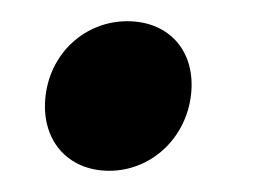

<svg xmlns="http://www.w3.org/2000/svg" viewBox="-20 -159 245 181"><path d="M83 2C122 2 155 -28 160 -69C165 -110 140 -139 100 -139C61 -139 28 -110 23 -69C18 -28 43 2 83 2Z"/></svg>

Font: Barlow Condensed SemiBold
Style: Italic
Weight: 600
Width: 3
Italic angle: -7°
Designer: Jeremy Tribby
Foundry: Tribby Type
Version: Version 1.422;hotconv 1.0.109;makeotfexe 2.5.65596